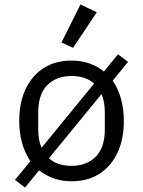

<svg xmlns="http://www.w3.org/2000/svg" viewBox="-20 -799 640 859"><path d="M47 6 116 -78Q92 -113 79 -158.5Q66 -204 66 -258Q66 -340 94.5 -400.5Q123 -461 175.5 -494.5Q228 -528 300 -528Q344 -528 380.5 -515Q417 -502 445 -479L508 -556L553 -522L484 -438Q508 -404 521 -358Q534 -312 534 -258Q534 -176 505.5 -115.5Q477 -55 425 -21.5Q373 12 300 12Q257 12 220.5 -1Q184 -14 155 -37L92 40ZM300 -459Q233 -459 192 -418.5Q151 -378 151 -295V-221Q151 -171 166 -138L401 -425Q364 -459 300 -459ZM300 -57Q367 -57 408 -97.5Q449 -138 449 -221V-295Q449 -345 434 -378L199 -91Q236 -57 300 -57ZM307 -585 255 -609 340 -779 413 -744Z"/></svg>

Font: Lilex Nerd Font
Style: Regular
Weight: 400
Designer: Mike Abbink, Paul van der Laan, Pieter van Rosmalen, Mikhael Khrustik
Foundry: Mikhael Khrustik
Version: Version 2.400; ttfautohint (v1.8.4.7-5d5b);Nerd Fonts 3.3.0